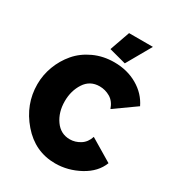

<svg xmlns="http://www.w3.org/2000/svg" viewBox="-213 -1043 1082 1179"><g transform="rotate(30 327.5 -454.0)"><path d="M22 -361Q22 -427 45.5 -489.5Q69 -552 112 -602.5Q155 -653 221 -683.5Q287 -714 365 -714Q458 -714 530 -672Q602 -630 636 -559L487 -453Q471 -500 436 -520.5Q401 -541 361 -541Q293 -541 256.5 -485Q220 -429 220 -355Q220 -277 259 -222Q298 -167 363 -167Q401 -167 435.5 -188.5Q470 -210 484 -254L643 -159Q614 -84 531.5 -39Q449 6 359 6Q216 6 119 -106.5Q22 -219 22 -361ZM522 -914 423 -740 303 -772 353 -914Z"/></g></svg>

Font: Raleway
Style: Heavy
Weight: 900
Designer: Matt McInerney, Pablo Impallari, Rodrigo Fuenzalida
Foundry: Matt McInerney, Pablo Impallari, Rodrigo Fuenzalida
Version: Version 2.001